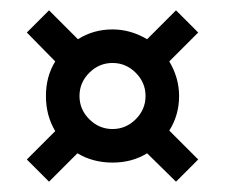

<svg xmlns="http://www.w3.org/2000/svg" viewBox="-20 -536 436 372"><path d="M134 -350Q134 -324 153 -305Q172 -286 198 -286Q224 -286 243 -305Q262 -324 262 -350Q262 -376 243 -395Q224 -414 198 -414Q172 -414 153 -395Q134 -376 134 -350ZM87 -282Q69 -312 69 -350Q69 -388 87 -417L32 -473L75 -516L131 -460Q161 -479 198 -479Q233 -479 265 -460L321 -516L364 -473L308 -417Q327 -385 327 -350Q327 -313 308 -283L364 -227L321 -184L265 -239Q236 -221 198 -221Q160 -221 130 -239L75 -184L32 -227Z"/></svg>

Font: Bebas Neue Bold
Style: Regular
Weight: 700
Designer: Ryoichi Tsunekawa & LGV (GE)
Foundry: Free Software Foundation, Inc.
Version: Version 1.003 August 13, 2016